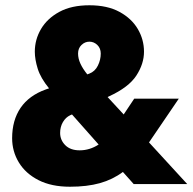

<svg xmlns="http://www.w3.org/2000/svg" viewBox="-20 -698 730 728"><path d="M245 10Q175 10 126 -15Q77 -40 51.5 -82Q26 -124 26 -174Q26 -242 58 -289Q90 -336 154 -359L166 -363Q134 -402 123 -437.5Q112 -473 112 -502Q112 -548 135.5 -588Q159 -628 205 -653Q251 -678 319 -678Q387 -678 433 -653Q479 -628 502.5 -588Q526 -548 526 -502Q526 -456 497 -411.5Q468 -367 394 -333L388 -330L449 -264L489 -324H658L545 -158L690 0H487L446 -46Q407 -17 358.5 -3.5Q310 10 245 10ZM282 -128Q301 -128 319 -133.5Q337 -139 354 -150L253 -264L246 -261Q229 -253 218.5 -235Q208 -217 208 -194Q208 -167 227.5 -147.5Q247 -128 282 -128ZM311 -416 319 -419Q340 -427 351 -449Q362 -471 362 -495Q362 -515 349 -527.5Q336 -540 319 -540Q302 -540 289 -527.5Q276 -515 276 -495Q276 -476 285 -456.5Q294 -437 311 -416Z"/></svg>

Font: Gantari Black
Style: Regular
Weight: 900
Version: Version 1.000